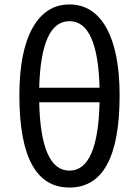

<svg xmlns="http://www.w3.org/2000/svg" viewBox="-20 -829 623 862"><path d="M156 -370Q163 -63 292 -63Q420 -63 427 -370ZM427 -435Q419 -734 292 -734Q164 -734 156 -435ZM457 -705Q517 -598 517 -401Q517 13 292 13Q67 13 67 -401Q67 -599 127 -705Q186 -809 292 -809Q398 -809 457 -705Z"/></svg>

Font: Source Han Sans K Regular
Style: Regular
Weight: 400
Designer: Ryoko NISHIZUKA  (kana & ideographs); Paul D. Hunt (Latin, Greek & Cyrillic); Wenlong ZHANG  (bopomofo); Sandoll Communi
Foundry: Adobe Systems Incorporated
Version: Version 1.00 July 18, 2014, initial release